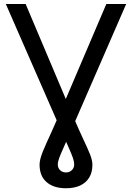

<svg xmlns="http://www.w3.org/2000/svg" viewBox="-20 -748 676 983"><path d="M9.8 -727.5H111.3L356.9 -146.5Q385.3 -80.1 406.7 -34.7Q428.2 10.7 440.7 41.7Q453.1 72.8 453.1 95.7Q453.1 133.8 437 160.6Q420.9 187.5 390.6 201.7Q360.4 215.8 317.9 215.8Q254.9 215.8 218.8 184.6Q182.6 153.3 182.6 95.2Q182.6 81.1 186.8 64.9Q190.9 48.8 198.7 29.1Q206.5 9.3 218 -15.9Q229.5 -41 244.1 -73.2Q258.8 -105.5 276.4 -146.5L524.4 -727.5H626L334 -56.6Q315.9 -15.1 303 13.4Q290 42 283 61.3Q275.9 80.6 275.9 94.7Q275.9 111.3 287.4 123Q298.8 134.8 317.9 134.8Q336.4 134.8 348.1 122.8Q359.9 110.8 359.9 94.7Q359.9 80.1 353.3 60.8Q346.7 41.5 334 12.9Q321.3 -15.6 303.2 -56.6Z"/></svg>

Font: Adwaita Sans
Style: Regular
Weight: 400
Designer: Rasmus Andersson
Foundry: rsms
Version: Version 4.001;git-9221beed3